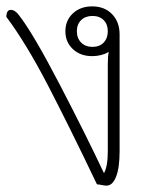

<svg xmlns="http://www.w3.org/2000/svg" viewBox="-56 -576 481 602"><path d="M319 -468V-102Q319 -50 308 -22Q297 6 278 6Q272 6 262.5 4Q253 2 248 2Q162 -178 94 -309Q26 -440 -36 -523Q-36 -545 -22 -545Q-9 -545 3 -529Q47 -473 131 -311.5Q215 -150 270 -33Q282 -54 282 -102V-375Q282 -400 285 -413Q262 -400 233 -400Q196 -400 172.5 -422Q149 -444 149 -478Q149 -512 172.5 -534Q196 -556 233 -556Q272 -556 295.5 -531.5Q319 -507 319 -468ZM282 -478Q282 -500 269 -513Q256 -526 234 -526Q212 -526 198.5 -513Q185 -500 185 -478Q185 -456 198.5 -442.5Q212 -429 234 -429Q256 -429 269 -442.5Q282 -456 282 -478Z"/></svg>

Font: Thasadith
Style: Regular
Weight: 400
Designer: Cadson Demak Co.,Ltd.
Foundry: Cadson Demak Co.,Ltd.
Version: Version 1.000; ttfautohint (v1.6)